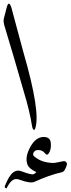

<svg xmlns="http://www.w3.org/2000/svg" viewBox="-65 -715 389 1058"><path d="M-29 -670Q-17 -719 -2 -672L64 -427Q160 -96 129 -7Q124 5 119 -1Q114 -6 112 -18Q99 -102 67 -207Q66 -211 12 -397L-42 -578Q-47 -598 -44 -612ZM120 245Q131 240 135 233Q95 215 86 191Q71 150 103 93Q135 36 182 40Q213 43 215 74Q218 105 206 126Q196 146 183 130Q170 113 150 112Q129 110 121 124Q112 138 126 149Q166 182 230 183Q236 183 242.5 181.5Q249 180 260 178Q270 176 277 174.5Q284 173 288 173Q296 173 301 180Q305 186 304 191Q293 231 276 234Q240 242 202 255.5Q164 269 125 287Q102 297 45 276Q20 266 3 279Q-13 291 -28 321Q-30 325 -35 321Q-40 317 -39 312Q-15 251 8 235Q29 219 54 229Q110 250 120 245Z"/></svg>

Font: Amiri
Style: Italic
Weight: 400
Italic angle: 10°
Designer: Khaled Hosny
Version: Version 0.113